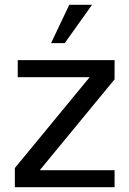

<svg xmlns="http://www.w3.org/2000/svg" viewBox="-20 -781 539 801"><path d="M364 -761 250 -601H193L269 -761ZM458 0H42V-80L354 -459H54V-530H458V-450L146 -71H458Z"/></svg>

Font: AbakuTLSymSans
Style: Regular
Weight: 400
Version: Version 2007.05.04